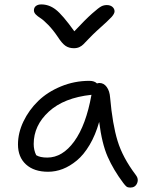

<svg xmlns="http://www.w3.org/2000/svg" viewBox="-20 -808 655 865"><path d="M460.9 -785.2Q477.1 -785.2 486.6 -776.9Q496.1 -768.6 496.1 -756.8Q496.1 -746.6 482.7 -731.4Q469.2 -716.3 417 -669.9Q398.9 -653.3 380.9 -634.5Q362.8 -615.7 355.7 -608.4Q348.6 -601.1 337.9 -595.9Q327.1 -590.8 313 -590.8Q291 -590.8 275.4 -601.3Q259.8 -611.8 240.2 -642.1Q219.2 -673.3 197.3 -695.8Q175.3 -718.3 162.4 -726.3Q149.4 -734.4 141.1 -742.9Q132.8 -751.5 132.8 -761.2Q132.8 -773.9 141.8 -781Q150.9 -788.1 166 -788.1Q201.2 -788.1 231.4 -764.6Q261.7 -741.2 314.9 -667Q364.7 -720.2 395 -747.1Q425.3 -773.9 436.8 -779.5Q448.2 -785.2 460.9 -785.2ZM196.8 -34.2Q133.3 -34.2 97.2 -67.1Q61 -100.1 61 -157.2Q61 -209.5 85.7 -261Q110.4 -312.5 152.1 -353Q193.8 -393.6 254.6 -418.7Q315.4 -443.8 382.8 -443.8Q405.3 -443.8 417 -432.1Q422.9 -434.1 428.2 -434.1Q447.8 -434.1 460.9 -416Q474.1 -397.9 476.1 -368.2Q486.8 -247.6 509.8 -172.9Q532.7 -98.1 590.8 -21Q606 -2.4 597.7 17.3Q589.4 37.1 566.9 37.1Q555.7 37.1 549.8 32.5Q543.9 27.8 535.2 16.1Q491.2 -42.5 465.1 -101.8Q439 -161.1 426.8 -258.8Q410.2 -199.7 383.8 -155.3Q357.4 -110.8 326.2 -85Q294.9 -59.1 262.5 -46.6Q230 -34.2 196.8 -34.2ZM131.8 -159.2Q131.8 -131.8 143.1 -108.9Q160.2 -98.1 192.9 -98.1Q261.7 -98.1 314.7 -171.4Q367.7 -244.6 392.1 -380.9Q268.1 -367.7 200 -305.2Q131.8 -242.7 131.8 -159.2Z"/></svg>

Font: Shantell Sans Irregular
Style: Regular
Weight: 300
Designer: Stephen Nixon, Anya Danilova, Shantell Martin
Foundry: Arrow Type
Version: Version 1.006;[9816181b4]